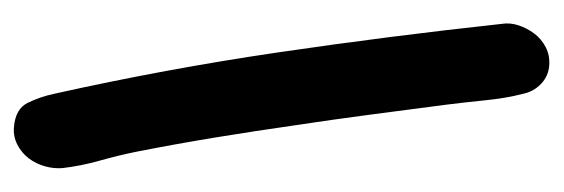

<svg xmlns="http://www.w3.org/2000/svg" viewBox="-280 -502 790 269"><g transform="rotate(-90 114.5 -368.0)"><path d="M157 7Q171 8 182.5 2Q194 -4 201.5 -14Q209 -24 213 -36Q217 -48 215 -60Q198 -217 175 -373.5Q152 -530 117 -687Q113 -706 104.5 -723.5Q96 -741 70 -743Q57 -744 45.5 -738Q34 -732 26.5 -722Q19 -712 15.5 -699.5Q12 -687 13 -675Q16 -649 23.5 -622.5Q31 -596 36 -571Q47 -515 56 -460Q65 -405 73 -349Q81 -296 88 -243Q95 -190 102 -136Q105 -112 108 -82.5Q111 -53 117 -30Q120 -15 131 -4.5Q142 6 157 7Z"/></g></svg>

Font: Balpaq
Style: Regular
Weight: 400
Designer: Abay Emes
Version: Version 1.000